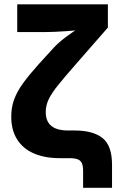

<svg xmlns="http://www.w3.org/2000/svg" viewBox="-20 -748 580 908"><path d="M373 140.1V61Q373 37.1 367.2 23.9Q361.3 10.7 347.4 5.4Q333.5 0 308.1 0H263.2Q190.9 0 139.4 -22.7Q87.9 -45.4 60.5 -89.4Q33.2 -133.3 33.2 -196.3Q33.2 -240.7 47.1 -278.3Q61 -315.9 89.8 -355.5Q118.7 -395 162.1 -443.4L232.4 -520.5Q256.3 -546.4 289.1 -571Q321.8 -595.7 354 -615.7Q386.2 -635.7 408.2 -648.4L391.6 -609.9Q373 -607.4 347.7 -605Q322.3 -602.5 293.5 -600.6Q264.6 -598.6 236.8 -597.4Q209 -596.2 186.5 -596.2H61.5V-727.5H490.2V-617.7L334.5 -439.5Q285.6 -383.8 255.1 -345.9Q224.6 -308.1 210.4 -278.8Q196.3 -249.5 196.3 -217.8Q196.3 -187.5 208.7 -168.2Q221.2 -148.9 244.6 -139.9Q268.1 -130.9 301.3 -130.9H332.5Q420.4 -130.9 465.1 -95Q509.8 -59.1 509.8 30.8V140.1Z"/></svg>

Font: Inter 18pt ExtraBold
Style: Regular
Weight: 800
Designer: Rasmus Andersson
Foundry: rsms
Version: Version 4.001;git-66647c0bb